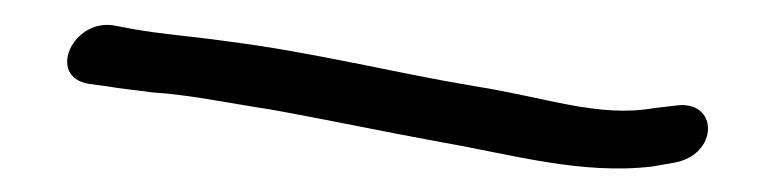

<svg xmlns="http://www.w3.org/2000/svg" viewBox="-20 -66 639 158"><path d="M68 5C79 7 91 8 105 10C136 12 163 18 202 24C247 32 294 42 343 51C401 61 458 78 517 71L534 68C572 62 572 15 535 21L518 23C472 31 429 14 371 5C305 -6 238 -23 167 -32C139 -36 112 -38 90 -42L74 -45C40 -51 18 -3 53 3Z"/></svg>

Font: Stray Cat
Style: BdExtObl
Weight: 700
Version: Version 1.0